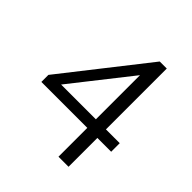

<svg xmlns="http://www.w3.org/2000/svg" viewBox="-192 -848 984 984"><g transform="rotate(45 300.0 -356.0)"><path d="M384 0V-209H51V-260L406 -712H457V-271H557V-209H457V0ZM132 -271H384V-591Z"/></g></svg>

Font: LivvicRegular
Style: Regular
Weight: 400
Designer: Jacques Le Bailly, Baron von Fonthausen
Version: Version 1.001; ttfautohint (v1.8.2)